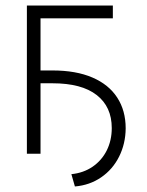

<svg xmlns="http://www.w3.org/2000/svg" viewBox="-20 -550 525 687"><path d="M383.8 -484.4H125V-297.9H168Q252 -297.9 310.5 -272.7Q369.1 -247.6 399.4 -200.9Q429.7 -154.3 429.7 -90.8Q429.2 -35.6 406.2 10.3Q383.3 56.2 342 84.5Q300.8 112.8 248 117.2L235.4 73.2Q278.8 68.8 311.5 46.4Q344.2 23.9 362.1 -12Q379.9 -47.9 379.9 -91.8Q379.9 -168 325.9 -210Q272 -252 168 -252H125V0H76.2V-530.3H383.8Z"/></svg>

Font: Pretendard JP ExtraLight
Style: Regular
Weight: 200
Designer: Base glyphs from Inter by Rasmus Andersson; Hangeul glyphs from Noto Sans CJK(Source Han Sans) by Jang Soo-young and Kan
Foundry: Kil Hyung-jin
Version: Version 1.309